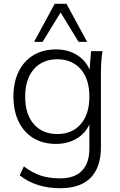

<svg xmlns="http://www.w3.org/2000/svg" viewBox="-20 -771 635 1014"><path d="M299 223Q170 223 84 155L106 108Q153 143 197 157Q241 171 298 171Q374 171 413 130.5Q452 90 452 14V-114Q430 -65 383 -38Q336 -11 276 -11Q207 -11 156.5 -41.5Q106 -72 78.5 -128.5Q51 -185 51 -261Q51 -337 78.5 -393Q106 -449 156.5 -479.5Q207 -510 276 -510Q338 -510 385 -481.5Q432 -453 453 -403L461 -501H521Q517 -473 515 -444.5Q513 -416 513 -389V5Q513 113 458.5 168Q404 223 299 223ZM283 -63Q360 -63 406 -115Q452 -167 452 -261Q452 -354 406 -406Q360 -458 283 -458Q205 -458 159 -406Q113 -354 113 -261Q113 -167 159 -115Q205 -63 283 -63ZM160 -550 269 -751H331L440 -550H395L300 -705L205 -550Z"/></svg>

Font: Mulish Light
Style: Regular
Weight: 300
Designer: Vernon Adams
Foundry: Vernon Adams
Version: Version 3.603; ttfautohint (v1.8.3)